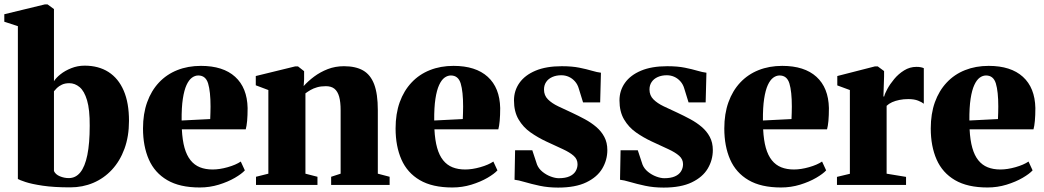

<svg xmlns="http://www.w3.org/2000/svg" viewBox="-22 -838 4730 870"><path d="M-2.5 -739.5V-773.5L181 -818H193.5L222.5 -797V-470Q231.5 -485 251.8 -501.2Q272 -517.5 300.8 -529Q329.5 -540.5 361.5 -540.5Q424.5 -540.5 469.5 -511.8Q514.5 -483 538.5 -427.5Q562.5 -372 562.5 -290.5Q562.5 -220 542 -164Q521.5 -108 485.2 -69Q449 -30 400.8 -9.5Q352.5 11 296.5 11Q222.5 11 172 3.5Q121.5 -4 93.8 -13.2Q66 -22.5 59 -27V-719.5ZM292 -461Q272.5 -461 258.8 -454.5Q245 -448 236.2 -439.5Q227.5 -431 222.5 -424.5V-63Q229.5 -47.5 249.2 -39.2Q269 -31 289.5 -31Q321 -31 342 -57Q363 -83 373.8 -135.8Q384.5 -188.5 384.5 -268Q385 -341.5 372.5 -383.5Q360 -425.5 338.8 -443.2Q317.5 -461 292 -461Z M883 11.5Q792.5 11.5 735.8 -21.8Q679 -55 652.5 -115.2Q626 -175.5 626 -256Q626 -322.5 644.8 -374.8Q663.5 -427 698.2 -464Q733 -501 781.2 -520.2Q829.5 -539.5 888.5 -539.5Q989 -539.5 1043.5 -490Q1098 -440.5 1100 -348.5Q1100 -314.5 1097.8 -290.2Q1095.5 -266 1091.5 -252H802Q804.5 -202.5 814.2 -168Q824 -133.5 841.5 -111.8Q859 -90 884 -80Q909 -70 941.5 -70Q973 -70 1010 -80.5Q1047 -91 1069 -106L1087.5 -66Q1073.5 -50.5 1042.2 -32.2Q1011 -14 969.5 -1.2Q928 11.5 883 11.5ZM801 -292 930.5 -298.5Q931 -313.5 931.5 -326.8Q932 -340 932 -355Q932 -423.5 921 -459.8Q910 -496 876.5 -496Q861.5 -496 847.8 -486Q834 -476 823.2 -452.8Q812.5 -429.5 806.5 -390.2Q800.5 -351 801 -292Z M1194 -51V-430L1137 -451.5V-493.5L1315 -537H1328.5L1356 -515.5V-478.5L1354 -448Q1374 -470.5 1401.5 -491Q1429 -511.5 1463 -524.8Q1497 -538 1536.5 -538Q1589.5 -538 1623.2 -518.8Q1657 -499.5 1673.5 -456Q1690 -412.5 1690 -339V-51L1743.5 -37V0H1478.5V-37L1521.5 -51V-337.5Q1521.5 -376 1514.8 -400Q1508 -424 1493.5 -435.8Q1479 -447.5 1454.5 -447.5Q1432 -447.5 1414.8 -442.5Q1397.5 -437.5 1384.8 -430Q1372 -422.5 1362 -415V-51L1416.5 -37V0H1138V-37Z M2027.5 11.5Q1937 11.5 1880.2 -21.8Q1823.5 -55 1797 -115.2Q1770.5 -175.5 1770.5 -256Q1770.5 -322.5 1789.2 -374.8Q1808 -427 1842.8 -464Q1877.5 -501 1925.8 -520.2Q1974 -539.5 2033 -539.5Q2133.5 -539.5 2188 -490Q2242.5 -440.5 2244.5 -348.5Q2244.5 -314.5 2242.2 -290.2Q2240 -266 2236 -252H1946.5Q1949 -202.5 1958.8 -168Q1968.5 -133.5 1986 -111.8Q2003.5 -90 2028.5 -80Q2053.5 -70 2086 -70Q2117.5 -70 2154.5 -80.5Q2191.5 -91 2213.5 -106L2232 -66Q2218 -50.5 2186.8 -32.2Q2155.5 -14 2114 -1.2Q2072.5 11.5 2027.5 11.5ZM1945.5 -292 2075 -298.5Q2075.5 -313.5 2076 -326.8Q2076.5 -340 2076.5 -355Q2076.5 -423.5 2065.5 -459.8Q2054.5 -496 2021 -496Q2006 -496 1992.2 -486Q1978.5 -476 1967.8 -452.8Q1957 -429.5 1951 -390.2Q1945 -351 1945.5 -292Z M2507 12Q2462 12 2423.5 3.8Q2385 -4.5 2355.5 -13.2Q2326 -22 2309.5 -23.5L2312 -157H2390L2411.5 -92Q2419 -73.5 2436.2 -59.5Q2453.5 -45.5 2473.8 -38Q2494 -30.5 2510 -30.5Q2539.5 -30.5 2558.2 -38.8Q2577 -47 2586 -61.8Q2595 -76.5 2595 -94Q2595 -116.5 2577.5 -132Q2560 -147.5 2528.2 -162.2Q2496.5 -177 2453 -197Q2415.5 -214.5 2382 -238Q2348.5 -261.5 2327.8 -296.8Q2307 -332 2307 -383Q2307 -427.5 2331.8 -462.5Q2356.5 -497.5 2404.8 -517.8Q2453 -538 2523.5 -538Q2570.5 -538 2603.5 -531.2Q2636.5 -524.5 2660 -517.5Q2683.5 -510.5 2701 -508.5L2697.5 -374H2620L2601 -435.5Q2595.5 -455.5 2583.2 -469.2Q2571 -483 2555.2 -490Q2539.5 -497 2521.5 -497Q2498.5 -497 2480.5 -489Q2462.5 -481 2452.8 -466.5Q2443 -452 2443 -432.5Q2443 -405.5 2460.8 -387.8Q2478.5 -370 2507.5 -356.2Q2536.5 -342.5 2569 -327.5Q2599 -313.5 2627.8 -298Q2656.5 -282.5 2679.5 -263Q2702.5 -243.5 2716.2 -217.8Q2730 -192 2730 -158Q2730 -113 2707 -74.2Q2684 -35.5 2634.8 -11.8Q2585.5 12 2507 12Z M2985 12Q2940 12 2901.5 3.8Q2863 -4.5 2833.5 -13.2Q2804 -22 2787.5 -23.5L2790 -157H2868L2889.5 -92Q2897 -73.5 2914.2 -59.5Q2931.5 -45.5 2951.8 -38Q2972 -30.5 2988 -30.5Q3017.5 -30.5 3036.2 -38.8Q3055 -47 3064 -61.8Q3073 -76.5 3073 -94Q3073 -116.5 3055.5 -132Q3038 -147.5 3006.2 -162.2Q2974.5 -177 2931 -197Q2893.5 -214.5 2860 -238Q2826.5 -261.5 2805.8 -296.8Q2785 -332 2785 -383Q2785 -427.5 2809.8 -462.5Q2834.5 -497.5 2882.8 -517.8Q2931 -538 3001.5 -538Q3048.5 -538 3081.5 -531.2Q3114.5 -524.5 3138 -517.5Q3161.5 -510.5 3179 -508.5L3175.5 -374H3098L3079 -435.5Q3073.5 -455.5 3061.2 -469.2Q3049 -483 3033.2 -490Q3017.5 -497 2999.5 -497Q2976.5 -497 2958.5 -489Q2940.5 -481 2930.8 -466.5Q2921 -452 2921 -432.5Q2921 -405.5 2938.8 -387.8Q2956.5 -370 2985.5 -356.2Q3014.5 -342.5 3047 -327.5Q3077 -313.5 3105.8 -298Q3134.5 -282.5 3157.5 -263Q3180.5 -243.5 3194.2 -217.8Q3208 -192 3208 -158Q3208 -113 3185 -74.2Q3162 -35.5 3112.8 -11.8Q3063.5 12 2985 12Z M3517 11.5Q3426.5 11.5 3369.8 -21.8Q3313 -55 3286.5 -115.2Q3260 -175.5 3260 -256Q3260 -322.5 3278.8 -374.8Q3297.5 -427 3332.2 -464Q3367 -501 3415.2 -520.2Q3463.5 -539.5 3522.5 -539.5Q3623 -539.5 3677.5 -490Q3732 -440.5 3734 -348.5Q3734 -314.5 3731.8 -290.2Q3729.5 -266 3725.5 -252H3436Q3438.5 -202.5 3448.2 -168Q3458 -133.5 3475.5 -111.8Q3493 -90 3518 -80Q3543 -70 3575.5 -70Q3607 -70 3644 -80.5Q3681 -91 3703 -106L3721.5 -66Q3707.5 -50.5 3676.2 -32.2Q3645 -14 3603.5 -1.2Q3562 11.5 3517 11.5ZM3435 -292 3564.5 -298.5Q3565 -313.5 3565.5 -326.8Q3566 -340 3566 -355Q3566 -423.5 3555 -459.8Q3544 -496 3510.5 -496Q3495.5 -496 3481.8 -486Q3468 -476 3457.2 -452.8Q3446.5 -429.5 3440.5 -390.2Q3434.5 -351 3435 -292Z M3770.5 0V-36.5L3829 -50.5V-430L3772 -451V-493.5L3942 -537H3955.5L3984 -516V-492L3981 -401H3984.5Q3987 -413 3998.8 -434.8Q4010.5 -456.5 4029.8 -479.8Q4049 -503 4074.8 -519Q4100.5 -535 4130.5 -535Q4143 -535 4151 -533.2Q4159 -531.5 4164 -529V-368Q4155.5 -375 4138 -382Q4120.5 -389 4093.5 -389Q4072 -389 4053.5 -385.2Q4035 -381.5 4020.5 -375Q4006 -368.5 3995.5 -358.5V-51L4083.5 -36.5V0Z M4452.5 11.5Q4362 11.5 4305.2 -21.8Q4248.5 -55 4222 -115.2Q4195.5 -175.5 4195.5 -256Q4195.5 -322.5 4214.2 -374.8Q4233 -427 4267.8 -464Q4302.5 -501 4350.8 -520.2Q4399 -539.5 4458 -539.5Q4558.5 -539.5 4613 -490Q4667.5 -440.5 4669.5 -348.5Q4669.5 -314.5 4667.2 -290.2Q4665 -266 4661 -252H4371.5Q4374 -202.5 4383.8 -168Q4393.5 -133.5 4411 -111.8Q4428.5 -90 4453.5 -80Q4478.5 -70 4511 -70Q4542.5 -70 4579.5 -80.5Q4616.5 -91 4638.5 -106L4657 -66Q4643 -50.5 4611.8 -32.2Q4580.5 -14 4539 -1.2Q4497.5 11.5 4452.5 11.5ZM4370.5 -292 4500 -298.5Q4500.5 -313.5 4501 -326.8Q4501.5 -340 4501.5 -355Q4501.5 -423.5 4490.5 -459.8Q4479.5 -496 4446 -496Q4431 -496 4417.2 -486Q4403.5 -476 4392.8 -452.8Q4382 -429.5 4376 -390.2Q4370 -351 4370.5 -292Z"/></svg>

Font: Merriweather 96pt Black
Style: Regular
Weight: 900
Version: Version 2.100